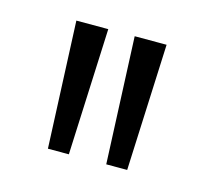

<svg xmlns="http://www.w3.org/2000/svg" viewBox="-52 -801 405 372"><g transform="rotate(15 150.5 -615.0)"><path d="M71 -488 60 -742H124L113 -488ZM188 -488 177 -742H241L230 -488Z"/></g></svg>

Font: Ojuju SemiBold
Style: Regular
Weight: 600
Designer: Chisaokwu Joboson, Mirko Velimirovic
Foundry: Udi Foundry
Version: Version 1.000